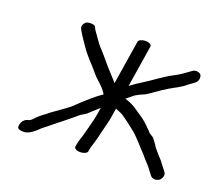

<svg xmlns="http://www.w3.org/2000/svg" viewBox="-95 -667 939 814"><g transform="rotate(20 374.5 -260.5)"><path d="M365.7 -7 367.3 -17C368.1 -22.1 370.5 -31.1 374.5 -43.1C378.9 -55.5 385.1 -79.6 393.8 -117C398.1 -135.9 403.5 -151.3 406.9 -173L413.9 -217.3C420.1 -214.8 430.2 -210.3 439.3 -206.9C445.1 -204.7 470.9 -187.1 510.2 -155.7C532.1 -140.2 569.8 -93.9 589.1 -75L603.1 -58.5C609.2 -51.5 615.1 -45 621 -39C628.2 -31.4 644.1 -8.9 651.8 0.6C661.6 11.1 678.7 10.3 690 2.7C701 -5.9 708.2 -22.9 698.1 -36.1L665.3 -78.3L665 -78.6C659.4 -84.3 653.8 -90.5 648 -97.2L634.1 -113.7C631.3 -116.6 627.6 -121.4 623.6 -127.7L623.4 -129.3L623 -129.8C617.5 -137.3 610.9 -146 603 -156.2L583.7 -168.4C579.6 -173.8 574.6 -179.1 568.2 -184.4C554.2 -199.8 537.3 -214.5 520.6 -225.2C491.1 -244.1 482.6 -254.4 449 -266.5L436.9 -270.9C440.4 -273.6 446.3 -278.2 451.8 -282.7L468.9 -296.7C486 -306.6 487.5 -306.8 512.5 -318.1C543.6 -337.9 561.7 -353.1 591.3 -371C619.1 -388.1 639.7 -394.8 666.8 -418L691.1 -435.6C707.4 -447.9 706.3 -466.5 700.3 -476C694.7 -481.6 680.4 -487.7 665.8 -480C643.6 -463.9 623.3 -447.8 593.7 -432.8C561.1 -416.7 517.9 -382.7 478.9 -358.8C464.1 -349.9 450.1 -340.3 431.1 -325.8L461.1 -515C462.4 -523.2 450.2 -530 434.2 -530C418.2 -530 403.8 -523.2 402.5 -515L371.1 -316.6C364.2 -325.1 355.8 -334.6 347.2 -343.4C330.6 -361.1 310.8 -383.8 286.8 -412.8L262.1 -440C254.6 -448.7 247.9 -457.4 242.3 -466C232.2 -481.6 223.1 -491.6 215.5 -504.4L211.1 -514.5L210.8 -515C201 -522.7 182.6 -521.8 171.6 -517.6C160.4 -510.4 152.1 -495.1 160.6 -481.7L166 -472.9C169.6 -466.2 174.2 -458.6 179 -451.8C190.3 -436.3 200.7 -418.7 214.7 -400.5L238.2 -372.8C256.5 -354.3 271.6 -334.8 290.6 -313.9C320.6 -287.9 338 -268.5 343.9 -256.1C317.3 -238.4 280.1 -206.5 234.9 -162.4C218.5 -148.3 176.9 -120.8 157.9 -106.4C141.9 -92.1 118.8 -79 101.9 -59C89.3 -47.2 91.4 -47.2 74.2 -42.6C58.4 -36.2 49.3 -17.9 51.3 -0.3C55.7 8.6 72.8 10.6 88.7 8.2C105.7 3.8 121.9 -7.6 138.5 -24C147.3 -34.1 163.3 -43.8 176.9 -56C200 -74.8 252.9 -115.5 280.1 -140L303.7 -154.2C313.6 -163.2 325 -173.6 337.7 -185.2C343.9 -191 347.3 -194 352.3 -198.1L348.1 -171.5C342.7 -137.1 330.5 -98 322.1 -64.9C316.8 -44.3 312.2 -39.2 308.7 -17L307.1 -7C305.8 1.2 318 8 334.1 8C350.1 8 364.4 1.2 365.7 -7Z"/></g></svg>

Font: MewTooHand
Style: BdIta
Weight: 400
Designer: Mew Too, Robert Jablonski
Version: Version 0.77